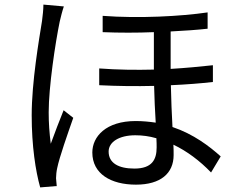

<svg xmlns="http://www.w3.org/2000/svg" viewBox="-20 -784 1040 836"><path d="M169 -764C169 -743 166 -716 163 -693C150 -612 118 -427 118 -282C118 -148 135 -39 155 32L227 26L224 -8C224 -20 226 -39 229 -52C239 -101 275 -202 299 -271L257 -304C241 -264 217 -203 201 -158C195 -207 192 -247 192 -295C192 -406 221 -598 240 -690C244 -708 252 -739 258 -756ZM662 -142C662 -89 642 -50 565 -50C496 -50 453 -74 453 -124C453 -166 499 -195 569 -195C600 -195 630 -191 661 -182C662 -166 662 -152 662 -142ZM907 -500C852 -494 790 -488 723 -484V-647C784 -650 839 -654 884 -659V-730C768 -713 586 -703 427 -715V-644C499 -641 577 -641 650 -644V-481C573 -479 492 -480 412 -486V-413C491 -409 573 -408 651 -410C652 -358 655 -300 658 -250C630 -254 602 -257 571 -257C441 -257 382 -189 382 -120C382 -27 463 20 572 20C679 20 736 -29 736 -109C736 -122 736 -137 735 -154C794 -126 850 -84 899 -33L941 -103C892 -147 823 -200 731 -231C728 -288 725 -352 724 -413C792 -416 855 -421 907 -427Z"/></svg>

Font: Noto Sans Mono CJK SC Regular
Style: Regular
Weight: 400
Designer: Ryoko NISHIZUKA (kana & ideographs); Paul D. Hunt (Latin, Greek & Cyrillic); Wenlong ZHANG (bopomofo); Sandoll Communica
Foundry: Adobe Systems Incorporated
Version: Version 1.005;PS 1.005;hotconv 1.0.96;makeotf.lib2.5.65012